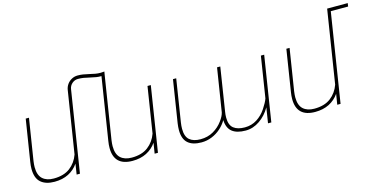

<svg xmlns="http://www.w3.org/2000/svg" viewBox="-75 -1124 2952 1508"><g transform="rotate(-15 1401.0 -370.0)"><path d="M1141.6 -528.3 1058.1 0H1031.2L1044.9 -85.4Q1013.7 -40 964.6 -15.1Q915.5 9.8 850.6 9.8Q700.7 9.8 700.7 -134.3Q700.7 -161.1 705.6 -190.4L785.6 -696.8Q762.7 -696.3 743.9 -699.5Q725.1 -702.6 694.3 -709.5Q666.5 -716.3 645.8 -719.7Q625 -723.1 601.1 -723.1Q574.2 -723.1 553.5 -705.3Q532.7 -687.5 528.3 -660.2L423.8 0H397L410.2 -85.4Q378.9 -40 330.1 -15.1Q281.2 9.8 216.3 9.8Q144.5 9.8 105.2 -24.7Q65.9 -59.1 65.9 -134.3Q65.9 -161.1 70.8 -190.4L124.5 -528.3H150.9L97.2 -189.5Q93.3 -161.1 93.3 -141.6Q93.3 -76.2 126 -46.4Q158.7 -16.6 216.3 -16.6Q298.8 -16.6 349.4 -55.2Q399.9 -93.8 421.9 -156.7L501.5 -660.2Q505.4 -685.5 520.3 -706.1Q535.2 -726.6 557.6 -738.3Q580.1 -750 605.5 -750Q629.4 -750 648.7 -746.8Q668 -743.7 698.2 -736.8Q724.1 -730.5 743.9 -727.1Q763.7 -723.6 786.1 -723.6Q795.4 -723.6 816.9 -725.6L814 -710L731.4 -189.5Q727.5 -161.1 727.5 -141.6Q727.5 -76.2 760.3 -46.4Q793 -16.6 850.6 -16.6Q933.1 -16.6 983.6 -55.2Q1034.2 -93.8 1056.2 -156.7L1114.7 -528.3Z M1943.4 -118.2Q1973.1 -163.1 1983.9 -194.3L2036.6 -528.3H2063.5L1980 0H1953.1L1972.7 -124.5Q1939 -64.9 1885 -27.6Q1831.1 9.8 1770 9.8Q1698.2 9.8 1660.6 -20.3Q1623 -50.3 1620.1 -115.2Q1599.6 -79.6 1567.6 -51.3Q1535.6 -22.9 1495.4 -6.6Q1455.1 9.8 1411.6 9.8Q1338.4 9.8 1300.8 -23.7Q1263.2 -57.1 1263.2 -129.4Q1263.2 -154.3 1267.6 -184.1L1321.8 -528.3H1348.1L1293.9 -184.1Q1289.6 -155.8 1289.6 -132.8Q1289.6 -69.3 1321 -42.7Q1352.5 -16.1 1409.7 -16.1Q1468.8 -16.1 1514.4 -42.5Q1560.1 -68.8 1590.8 -110.8Q1618.2 -147.9 1624.5 -176.8L1680.2 -528.3H1706.5L1650.9 -174.3Q1647 -151.4 1647 -127.9Q1647 -66.9 1679.2 -41.5Q1711.4 -16.1 1770 -16.1Q1825.2 -16.1 1869.1 -44.2Q1913.1 -72.3 1943.4 -118.2Z M2798.3 -723.1H2657.2L2543 0H2516.1L2529.8 -85.4Q2498.5 -40 2449.5 -15.1Q2400.4 9.8 2335.4 9.8Q2185.5 9.8 2185.5 -134.3Q2185.5 -161.1 2190.4 -190.4L2243.7 -528.3H2270L2216.3 -189.5Q2212.4 -161.1 2212.4 -141.6Q2212.4 -76.2 2245.1 -46.4Q2277.8 -16.6 2335.4 -16.6Q2418 -16.6 2468.5 -55.2Q2519 -93.8 2541 -156.7L2634.8 -750H2802.2Z"/></g></svg>

Font: Mardoto Thin
Style: Italic
Weight: 250
Italic angle: -12°
Designer: Christian Robertson, Vahan Hovhannisyan
Foundry: Google
Version: Version 1.000